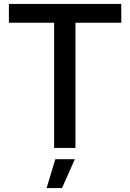

<svg xmlns="http://www.w3.org/2000/svg" viewBox="-20 -749 658 972"><path d="M254 0V-634H25V-729H594V-634H362V0ZM216 203 260 57H359L294 203Z"/></svg>

Font: Mona Sans Medium
Style: Regular
Weight: 500
Designer: Deni Anggara
Foundry: GitHub
Version: Version 2.000;Glyphs 3.2.3 (3260)